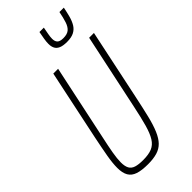

<svg xmlns="http://www.w3.org/2000/svg" viewBox="-281 -953 1019 1019"><g transform="rotate(-45 228.5 -444.0)"><path d="M168 8Q121 8 92.5 -1.5Q64 -11 51 -33.5Q38 -56 38 -94Q38 -129 46.5 -177.5Q55 -226 69 -294L152 -688H188L98 -264Q86 -209 79 -169Q72 -129 72 -101Q72 -72 81 -55.5Q90 -39 110.5 -32.5Q131 -26 165 -26Q206 -26 231.5 -36.5Q257 -47 273.5 -73.5Q290 -100 303 -146Q316 -192 331 -264L421 -688H457L374 -294Q359 -222 346.5 -170.5Q334 -119 319 -84Q304 -49 284.5 -29Q265 -9 236.5 -0.5Q208 8 168 8ZM323 -755Q293 -755 276 -762.5Q259 -770 252 -784Q245 -798 245 -817Q245 -834 248.5 -854Q252 -874 256 -896H289Q285 -874 281.5 -855.5Q278 -837 278 -823Q278 -803 288 -793Q298 -783 323 -783Q352 -783 367 -795.5Q382 -808 390.5 -833.5Q399 -859 406 -896H439Q433 -865 426 -839.5Q419 -814 407.5 -795Q396 -776 376 -765.5Q356 -755 323 -755Z"/></g></svg>

Font: Saira Condensed Thin
Style: Italic
Weight: 250
Width: 3
Italic angle: -12°
Designer: Hector Gatti with collaboration of the Omnibus-Type team
Foundry: Omnibus-Type
Version: Version 1.101